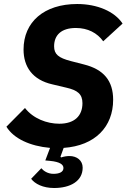

<svg xmlns="http://www.w3.org/2000/svg" viewBox="-20 -730 640 962"><path d="M251.1 212C332 212 394.2 177.9 394.2 110.1C394.2 73.9 365.1 51.8 328.1 51.8C315 51.8 301.1 54 285.9 58.9L283 55L299 11C457 0 546.9 -95.2 546.9 -230.1C546.9 -324.9 500 -382.1 400.9 -407L334.9 -424C273.1 -440 251.1 -458.1 251.1 -497.9C251.1 -554 286.9 -589.8 360.1 -589.8C420.1 -589.8 467 -565 497.2 -523.1L594.1 -611.9C554 -672.9 467 -709.9 366.8 -709.9C201 -709.9 98 -620 98 -481.9C98 -396 142 -329.9 242.9 -307.2L312.1 -290.8C367.9 -278.1 393.1 -258.9 393.1 -213.1C393.1 -149.1 353 -110.1 277 -110.1C214.8 -110.1 146 -136 105.1 -188.9L12.1 -95.2C49 -35.2 131 2.1 230.8 11L207 73.9L230.1 76C282 81 297.9 95.2 297.9 111.9C297.9 132.1 277 141 247.9 141C218 141 197.1 125 187.1 112.9L136 165.8C154.8 191.1 195 212 251.1 212Z"/></svg>

Font: Margiela Mono Italic Bold It
Style: Regular
Weight: 700
Designer: Mike Abbink, Paul van der Laan, Pieter van Rosmalen
Foundry: Bold Monday
Version: Version 2.003 2021